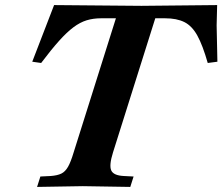

<svg xmlns="http://www.w3.org/2000/svg" viewBox="-20 -733 876 756"><path d="M126 3 139 -38 180 -40Q206 -42 221.5 -49.5Q237 -57 248 -76.5Q259 -96 270 -133L449 -701H604L425 -133Q409 -82 418 -62Q427 -42 467 -40L506 -38L493 3L306 0ZM798 -485Q778 -555 757 -593Q736 -631 706 -646Q676 -661 630 -661H583H449H378Q347 -661 321 -653Q295 -645 269 -625.5Q243 -606 212.5 -572Q182 -538 142 -485L107 -490L193 -713L537 -710L835 -713L833 -633L836 -490Z"/></svg>

Font: Baskervville
Style: Bold Italic
Weight: 700
Italic angle: -18°
Version: Version 1.100